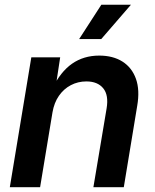

<svg xmlns="http://www.w3.org/2000/svg" viewBox="-20 -782 648 802"><path d="M199.2 -312.5 147.5 0H21L110.8 -542.5H231.4L210.9 -408.2L198.7 -412.1Q232.4 -481.9 281 -515.9Q329.6 -549.8 394.5 -549.8Q452.1 -549.8 491.7 -524.7Q531.2 -499.5 547.9 -452.6Q564.5 -405.8 553.2 -340.3L497.1 0H370.1L425.3 -329.1Q434.6 -384.8 411.1 -413.3Q387.7 -441.9 340.8 -441.9Q305.7 -441.9 275.9 -426.3Q246.1 -410.6 226.1 -381.8Q206.1 -353 199.2 -312.5ZM310.5 -618.7 403.3 -762.2H526.9L402.8 -618.7Z"/></svg>

Font: Inter 16pt SemiBold
Style: Italic
Weight: 600
Italic angle: -9.3988°
Version: Version 4.001;git-66647c0bb